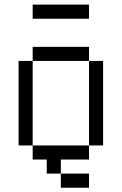

<svg xmlns="http://www.w3.org/2000/svg" viewBox="-20 -708 540 852"><path d="M375 125V62.5H250V125ZM375 -625V-687.5H125V-625ZM250 62.5V0H375V-62.5H125V0H187.5V62.5ZM125 -62.5Q125 -62.5 125 -437.5H62.5Q62.5 -437.5 62.5 -62.5ZM375 -62.5H437.5Q437.5 -62.5 437.5 -437.5H375Q375 -437.5 375 -62.5ZM125 -437.5H375V-500H125Z"/></svg>

Font: BFUnifontExMono
Style: Regular
Weight: 500
Version: Version 15.0.06